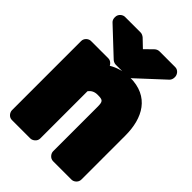

<svg xmlns="http://www.w3.org/2000/svg" viewBox="-238 -893 1037 1037"><g transform="rotate(45 280.0 -375.0)"><path d="M282 -386C323 -386 328 -381 328 -337V0C328 16 343 38 366 38H507C523 38 544 23 544 0V-336C544 -469 487 -576 340 -576C293 -576 252 -563 218 -543C213 -554 200 -566 184 -566H51C35 -566 14 -551 14 -528V0C14 16 28 38 51 38H192C208 38 230 23 230 0V-361C241 -375 256 -386 282 -386ZM281 -733 235 -777C229 -782 219 -788 209 -788H89C73 -788 52 -773 52 -750V-746C52 -737 55 -726 63 -719L210 -581C215 -576 226 -570 236 -570H325C334 -570 343 -574 350 -580L498 -717C505 -723 510 -734 510 -745V-750C510 -766 496 -788 473 -788H352C344 -788 333 -784 326 -777Z"/></g></svg>

Font: Asimov Print
Style: E
Weight: 500
Designer: Google
Version: Version 2.000980; 2014